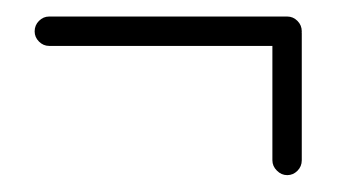

<svg xmlns="http://www.w3.org/2000/svg" viewBox="-20 -345 410 230"><path d="M341.5 -307.4Q341.5 -300.4 336.5 -295.2Q331.5 -290 324.1 -290H38.9Q31.9 -290 26.7 -295.2Q21.5 -300.4 21.5 -307.4Q21.5 -314.8 26.7 -320Q31.9 -325.2 38.9 -325.2H324.1Q331.1 -325.2 336.3 -320Q341.5 -314.8 341.5 -307.4ZM324.1 -135.2Q317 -135.2 311.7 -140.6Q306.3 -145.9 306.3 -153V-305.9H341.5V-153Q341.5 -145.6 336.3 -140.4Q331.1 -135.2 324.1 -135.2Z"/></svg>

Font: 26F Galaxy Hebrew Light
Style: Regular
Weight: 300
Designer: C₂₉H₂₅N₃O₅
Version: Version 1.000